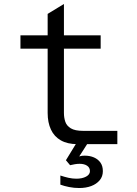

<svg xmlns="http://www.w3.org/2000/svg" viewBox="-20 -726 690 967"><path d="M370 0Q320 0 286.5 -19Q253 -38 236.5 -73.5Q220 -109 220 -157V-656L302 -706V-157Q302 -133 309 -112.5Q316 -92 337 -79.5Q358 -67 398 -67H571V0ZM83 -481V-548H487V-481ZM379 221Q353 221 328 216Q303 211 284 204V158Q305 165 325 169.5Q345 174 365 174Q394 174 413.5 163.5Q433 153 433 136Q433 118 418.5 108.5Q404 99 381 99Q370 99 357.5 101Q345 103 333 106L312 81L375 -22L420 -2L379 62Q389 59 395 58.5Q401 58 407 58Q433 58 453.5 67Q474 76 486 93Q498 110 498 136Q498 163 482 182Q466 201 439.5 211Q413 221 379 221Z"/></svg>

Font: Azeret Mono Light
Style: Regular
Weight: 300
Designer: Martin Vácha
Foundry: Displaay
Version: Version 1.002